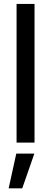

<svg xmlns="http://www.w3.org/2000/svg" viewBox="-20 -748 268 1007"><path d="M161.1 -727.5V0H66.9V-727.5ZM25.4 239.7 65.4 57.6H160.2L96.7 239.7Z"/></svg>

Font: Inter Cardless Tabular
Style: Regular
Weight: 400
Designer: Rasmus Andersson
Foundry: rsms
Version: Version 4.000;git-4fc901f